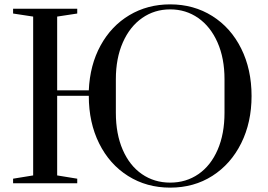

<svg xmlns="http://www.w3.org/2000/svg" viewBox="-20 -840 1227 880"><path d="M387 -400V-401H242V-36L334 -21V0H40V-21L132 -36V-764L40 -778V-800H334V-778L242 -764V-426H387Q392 -542 441 -631.5Q490 -721 573 -770.5Q656 -820 760 -820Q868 -820 953 -766.5Q1038 -713 1085.5 -617.5Q1133 -522 1133 -400Q1133 -279 1085.5 -183.5Q1038 -88 953.5 -34Q869 20 760 20Q652 20 567 -33.5Q482 -87 434.5 -182.5Q387 -278 387 -400ZM1009 -323V-477Q1009 -573 977 -645.5Q945 -718 888.5 -757.5Q832 -797 760 -797Q688 -797 631.5 -757.5Q575 -718 543 -645.5Q511 -573 511 -477V-323Q511 -226 542.5 -153.5Q574 -81 630.5 -42Q687 -3 760 -3Q833 -3 889.5 -42Q946 -81 977.5 -153.5Q1009 -226 1009 -323Z"/></svg>

Font: Prata
Style: Regular
Weight: 400
Designer: Ivan Petrov
Foundry: Cyreal
Version: Version 2.000